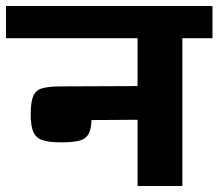

<svg xmlns="http://www.w3.org/2000/svg" viewBox="-80 -627 726 638"><path d="M125 -340H137L377 -341V-500H-60V-607H626V-500H526V-9H377V-229L224 -228Q223 -195 213 -179.5Q203 -164 181.5 -159Q160 -154 122 -154Q82 -154 60.5 -161.5Q39 -169 30.5 -189Q22 -209 22 -247Q22 -288 30.5 -308Q39 -328 61.5 -334Q84 -340 125 -340Z"/></svg>

Font: Bakbak One
Style: Regular
Weight: 400
Designer: Saumya Kishore and Sanchit Sawaria
Foundry: A Good Feeling
Version: Version 1.003; ttfautohint (v1.8.3)